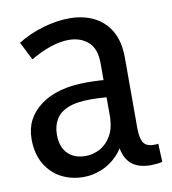

<svg xmlns="http://www.w3.org/2000/svg" viewBox="-71 -643 642 717"><g transform="rotate(-10 250.0 -284.5)"><path d="M336 -115 358 -111Q345 -70 318 -42.5Q291 -15 257.5 -1.5Q224 12 190 12Q143 12 105 -8Q67 -28 44.5 -67Q22 -106 22 -161Q22 -239 85.5 -286.5Q149 -334 261 -334Q286 -334 313.5 -332.5Q341 -331 364 -326V-261Q339 -265 316.5 -267Q294 -269 265 -269Q210 -269 178 -255.5Q146 -242 132 -217.5Q118 -193 118 -161Q118 -114 143 -89Q168 -64 211 -64Q239 -64 265 -78Q291 -92 308 -121.5Q325 -151 325 -199V-395Q325 -451 296 -476.5Q267 -502 222 -502Q189 -502 151.5 -489Q114 -476 77 -454L42 -523Q87 -551 139.5 -566Q192 -581 239 -581Q291 -581 331.5 -561Q372 -541 395 -501Q418 -461 418 -399V-133Q418 -96 428.5 -78.5Q439 -61 468 -61Q472 -61 476.5 -61Q481 -61 485 -62L488 7Q477 10 465 11Q453 12 443 12Q389 12 362.5 -18.5Q336 -49 336 -115Z"/></g></svg>

Font: Yaldevi Medium
Style: Regular
Weight: 500
Designer: Sol Matas, Rajitha Manaperi, Kosala Senevirathne
Foundry: Mooniak
Version: Version 1.100